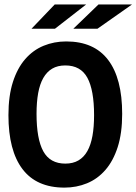

<svg xmlns="http://www.w3.org/2000/svg" viewBox="-20 -836 616 867"><path d="M531.7 -321.8Q531.7 -234.9 511.5 -171.9Q491.2 -108.9 455.8 -68.4Q420.4 -27.8 372.8 -8.3Q325.2 11.2 271 11.2Q145 11.2 81.5 -72.5Q18.1 -156.2 18.1 -315.9Q18.1 -402.8 38.3 -465.8Q58.6 -528.8 94 -569.3Q129.4 -609.9 177 -629.4Q224.6 -648.9 278.8 -648.9Q404.8 -648.9 468.3 -565.4Q531.7 -481.9 531.7 -321.8ZM404.8 -315.9Q404.8 -429.2 374.5 -484.9Q344.2 -540.5 274.9 -540.5Q240.2 -540.5 215.8 -526.1Q191.4 -511.7 175.5 -483.9Q159.7 -456.1 152.3 -415.3Q145 -374.5 145 -321.8Q145 -208.5 175.5 -152.8Q206.1 -97.2 274.9 -97.2Q309.6 -97.2 334.2 -111.6Q358.9 -126 374.5 -153.8Q390.1 -181.6 397.5 -222.4Q404.8 -263.2 404.8 -315.9ZM369.1 -815.9 228 -706.1H122.1L227.1 -815.9ZM576.2 -815.9 419.9 -706.1H311L424.8 -815.9ZM0 -638.2Z"/></svg>

Font: Code New Roman
Style: Bold
Weight: 700
Monospace: yes
Designer: Sam Radian
Foundry: Code New Roman
Version: Version 1.508 October 19, 2014